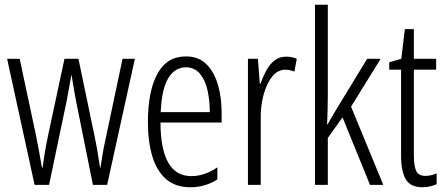

<svg xmlns="http://www.w3.org/2000/svg" viewBox="-20 -780 1877 810"><path d="M300 -358Q295 -384 290.5 -411Q286 -438 282 -463H281Q276 -437 271.5 -410Q267 -383 262 -358L187 0H126L10 -532H63L131 -213Q138 -178 144.5 -143Q151 -108 157 -73H160Q163 -100 169.5 -138.5Q176 -177 184 -214L252 -532H311L378 -210Q384 -183 390 -148Q396 -113 402 -73H404Q409 -104 412.5 -127Q416 -150 423 -182L497 -532H549L432 0H372Z M764 -542Q818 -542 851 -509Q884 -476 899.5 -422Q915 -368 915 -305V-263H657Q658 -37 787 -37Q843 -37 897 -74V-23Q872 -7 843.5 1.5Q815 10 783 10Q720 10 680.5 -24.5Q641 -59 622.5 -121Q604 -183 604 -265Q604 -395 644 -468.5Q684 -542 764 -542ZM764 -496Q717 -496 689.5 -449.5Q662 -403 658 -307H865Q865 -358 855 -401Q845 -444 822.5 -470Q800 -496 764 -496Z M1187 -541Q1197 -541 1209 -539Q1221 -537 1232 -532L1222 -478Q1215 -481 1204.5 -483.5Q1194 -486 1184 -486Q1151 -486 1127.5 -456Q1104 -426 1091.5 -378.5Q1079 -331 1080 -279V0H1026V-532H1068L1076 -427H1079Q1089 -456 1103 -482Q1117 -508 1137.5 -524.5Q1158 -541 1187 -541Z M1363 -372Q1363 -341 1362 -313Q1361 -285 1360 -255H1362Q1371 -271 1378.5 -284Q1386 -297 1395 -312L1529 -532H1586L1461 -330L1597 0H1541L1425 -285L1363 -198V0H1309V-760H1363Z M1775 -38Q1787 -38 1799.5 -41Q1812 -44 1822 -49V-3Q1809 3 1794 6.5Q1779 10 1761 10Q1712 10 1692 -23.5Q1672 -57 1672 -123V-486H1622V-517L1673 -532L1688 -657H1726V-532H1820V-486H1726V-126Q1726 -81 1735.5 -59.5Q1745 -38 1775 -38Z"/></svg>

Font: Noto Sans Lao UI ExtCond Light
Style: Regular
Weight: 300
Width: 2
Designer: Monotype Design Team
Foundry: Monotype Imaging Inc.
Version: Version 2.000; ttfautohint (v1.8.4.7-5d5b)